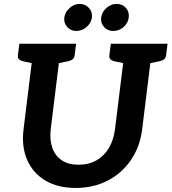

<svg xmlns="http://www.w3.org/2000/svg" viewBox="-20 -946 871 975"><path d="M364.4 8.4Q272.8 8.4 209.6 -29.6Q146.4 -67.6 117.5 -135.1Q88.6 -202.6 99.7 -290.1L153.1 -723.8H291.1L237.7 -291.1Q231.3 -236.7 245.5 -195.9Q259.7 -155.1 293.3 -132.3Q326.9 -109.5 378.9 -109.5Q431 -109.5 470 -131.8Q509 -154.1 533 -194.6Q557 -235.2 564 -290.1L617.5 -723.8H755.5L702 -290.1Q690.9 -200.6 644.9 -133.3Q598.9 -66.1 526.7 -28.9Q454.5 8.4 364.4 8.4ZM177.4 -723.8 151.9 -623.1 96 -635.1Q82.8 -638.2 76.1 -645.2Q69.4 -652.2 71 -665.7L78.3 -723.8ZM366.4 -723.8 359.1 -665.7Q357.6 -652.2 349.1 -645.2Q340.6 -638.2 325.9 -635.1L267.1 -623.1L267.3 -723.8ZM641.8 -723.8 616.2 -623.1 560.3 -635.1Q547.2 -638.2 540.5 -645.2Q533.8 -652.2 535.3 -665.7L542.6 -723.8ZM830.7 -723.8 823.5 -665.7Q821.9 -652.2 813.4 -645.2Q804.9 -638.2 790.2 -635.1L731.4 -623.1L731.6 -723.8ZM446.8 -856.6Q443.2 -829 419.6 -808.9Q396.1 -788.7 366.8 -788.7Q339.8 -788.7 321.3 -809.2Q302.9 -829.6 306.5 -856.5Q310.2 -884.6 333.5 -905.4Q356.7 -926.2 383.7 -926.2Q412.9 -926.2 431.6 -905.8Q450.3 -885.4 446.8 -856.6ZM633.7 -857Q630.2 -828.6 607.4 -808.7Q584.6 -788.7 554.8 -788.7Q526.7 -788.7 508.5 -808.7Q490.3 -828.6 493.8 -857Q497.4 -885.4 520.7 -905.8Q543.9 -926.2 571.6 -926.2Q601.5 -926.2 619.4 -905.8Q637.3 -885.4 633.7 -857Z"/></svg>

Font: Aleo
Style: Italic
Weight: 400
Italic angle: -7°
Designer: Alessio Laiso
Foundry: Alessio Laiso
Version: Version 2.001;gftools[0.9.29]